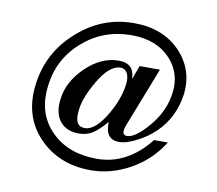

<svg xmlns="http://www.w3.org/2000/svg" viewBox="-77 -771 987 873"><g transform="rotate(10 416.5 -334.5)"><path d="M753 -404Q738 -292 662 -219Q627 -186 585 -164Q535 -137 499 -137Q434 -137 438 -219Q408 -183 381 -164Q351 -143 312 -143Q253 -143 223 -183Q196 -220 204 -283Q209 -325 229 -362Q249 -399 284 -433Q355 -501 435 -501Q506 -501 508 -433H510L532 -493H626L519 -219Q514 -208 512 -195Q509 -170 530 -170Q568 -170 627 -239Q691 -313 701 -402Q712 -490 654 -554Q589 -625 473 -625Q343 -625 249 -543Q153 -460 138 -334Q121 -203 203 -122Q281 -44 413 -44Q553 -44 655 -173H719Q665 -87 578 -38Q489 12 395 12Q248 12 156 -83Q63 -179 81 -327Q99 -477 212 -578Q325 -681 474 -681Q609 -681 689 -597Q765 -516 753 -404ZM486 -402Q489 -428 482 -447Q471 -471 448 -471Q397 -471 346 -383Q324 -345 311 -312Q298 -279 295 -250Q284 -172 335 -172Q385 -172 437 -263Q478 -334 486 -402Z"/></g></svg>

Font: DG Didot
Style: Bold Italic
Weight: 700
Designer: David Gatwood, Takis Katsoulidis, and George D. Matthiopoulos
Foundry: David Gatwood
Version: Version 1.0